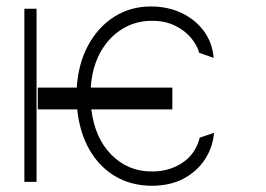

<svg xmlns="http://www.w3.org/2000/svg" viewBox="-20 -573 837 605"><path d="M523.1 -296.9V-228.3H267.8Q278.8 -137.8 331.3 -85Q383.9 -32.3 458.8 -32.7Q512.4 -32.3 554.3 -59.8Q596.2 -87.4 609.4 -139.2L654.5 -154.5Q650.6 -109.4 626.2 -71.6Q601.9 -33.7 559.7 -10.8Q517.4 12.1 458.8 12.4Q392.8 12.1 342.5 -17.9Q292.3 -47.9 261.5 -101.9Q230.8 -155.9 223.4 -228.3H99.1V-296.9H221.9Q226.6 -372.2 257.5 -429.7Q288.4 -487.2 339.5 -519.9Q390.6 -552.6 455.6 -552.6Q508.9 -552.6 552 -532.1Q595.2 -511.7 622.2 -475.3Q649.1 -438.9 653.4 -390.6L607.6 -406.6Q601.2 -430.4 581.9 -453.7Q562.5 -476.9 531.4 -492.2Q500.4 -507.5 458.8 -507.5Q407 -507.5 364.9 -481.5Q322.8 -455.6 296.5 -408.4Q270.2 -361.2 266 -296.9ZM95.2 -545.5V0H56.8V-545.5Z"/></svg>

Font: Inter Extra Light BETA
Style: Regular
Weight: 200
Designer: Rasmus Andersson
Foundry: rsms
Version: Version 3.011;git-f93a4a705